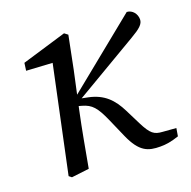

<svg xmlns="http://www.w3.org/2000/svg" viewBox="-96 -583 685 690"><g transform="rotate(-20 246.0 -237.5)"><path d="M68 8 135 0C148 -71 160 -140 175 -210L206 -353L231 -478L218 -488L48 -437L44 -408L164 -401L146 -415L58 0L68 8ZM476 0 481 -30 430 -34C399 -36 386 -44 362 -92L333 -150C309 -198 279 -230 221 -242L191 -248L188 -241L441 -390C477 -411 492 -424 492 -442C492 -463 477 -482 456 -483L180 -259L170 -251H161V-229L190 -221C225 -211 240 -194 264 -140L296 -67C327 3 358 13 405 13C427 13 446 10 476 0Z"/></g></svg>

Font: Source Serif 4 Variable
Style: Italic
Weight: 400
Italic angle: -12°
Designer: Frank Grießhammer
Foundry: Adobe Systems Incorporated
Version: Version 4.004;hotconv 1.0.116;makeotfexe 2.5.65601